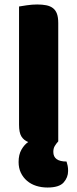

<svg xmlns="http://www.w3.org/2000/svg" viewBox="-20 -635 345 857"><path d="M240 -4Q230 7 224 17.5Q218 28 218 43Q218 86 277 86Q280 95 282 105Q284 115 284 128Q284 157 264 179.5Q244 202 192 202Q165 202 141.5 194.5Q118 187 100.5 172Q83 157 73 136Q63 115 63 88Q63 55 76 32.5Q89 10 106 -1Q86 -9 75.5 -26Q65 -43 65 -78V-606Q76 -608 100 -611.5Q124 -615 146 -615Q169 -615 186.5 -611.5Q204 -608 216 -599Q228 -590 234 -574Q240 -558 240 -532Z"/></svg>

Font: Baloo Bhaijaan
Style: Regular
Weight: 400
Designer: Devika Bhansali and Ek Type
Foundry: Ek Type
Version: Version 1.443;PS 1.000;hotconv 16.6.51;makeotf.lib2.5.65220;